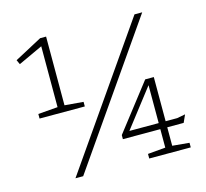

<svg xmlns="http://www.w3.org/2000/svg" viewBox="-103 -832 1019 949"><g transform="rotate(-15 406.5 -357.0)"><path d="M175 -362.5V-674L50 -616L39.5 -639L180 -714H210.5V-362.5L306 -354.5V-331H74.5V-354.5ZM169.5 0 661 -707H700.5L209 0ZM629 -383H673V-157H732L774.5 -165L757 -126H673V-31.5L759.5 -23.5V0H547V-23.5L637.5 -31.5V-126H446V-147ZM637.5 -157V-351L487.5 -157Z"/></g></svg>

Font: Newsreader Caption ExtraLight
Style: Regular
Weight: 275
Designer: Hugues Gentile
Foundry: Production Type
Version: Version 1.001